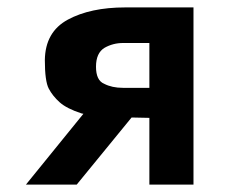

<svg xmlns="http://www.w3.org/2000/svg" viewBox="-20 -498 631 518"><path d="M205 -191Q205 -191 200 -192Q160 -205 141 -222Q122 -239 111.5 -259Q101 -279 101 -336Q102 -412 163 -445Q224 -478 318 -478H502V0H383V-180L335 -181L187 0H50ZM312 -382Q285 -382 262 -369Q239 -355 239 -318Q239 -281 261 -272Q282 -261 312 -261H383V-382Z"/></svg>

Font: Karmilla
Style: Bold
Weight: 700
Designer: Jonathan Pinhorn
Version: Version 1.000